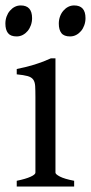

<svg xmlns="http://www.w3.org/2000/svg" viewBox="-27 -682 333 702"><path d="M34.2 0V-21Q67.4 -27.8 85 -35.9Q102.5 -43.9 102.5 -50.8V-327.1Q102.5 -352.1 101.6 -367.4Q100.6 -382.8 94.2 -391.4Q87.9 -399.9 74 -403.8Q60.1 -407.7 34.2 -410.2V-429.7Q49.3 -432.6 66.2 -436.8Q83 -440.9 99.6 -446Q116.2 -451.2 131.3 -457Q146.5 -462.9 159.2 -468.8H175.8V-50.8Q175.8 -44.9 192.1 -36.4Q208.5 -27.8 244.1 -21V0ZM285.6 -615.7Q285.6 -602.1 281.2 -589.8Q276.9 -577.6 269.3 -568.6Q261.7 -559.6 251.5 -554.2Q241.2 -548.8 229 -548.8Q207 -548.8 197.5 -561Q188 -573.2 188 -595.7Q188 -609.4 192.4 -621.6Q196.8 -633.8 204.6 -642.8Q212.4 -651.9 222.4 -657Q232.4 -662.1 244.1 -662.1Q285.6 -662.1 285.6 -615.7ZM90.3 -615.7Q90.3 -602.1 85.9 -589.8Q81.5 -577.6 74 -568.6Q66.4 -559.6 56.2 -554.2Q45.9 -548.8 33.7 -548.8Q11.7 -548.8 2.2 -561Q-7.3 -573.2 -7.3 -595.7Q-7.3 -609.4 -2.9 -621.6Q1.5 -633.8 9.3 -642.8Q17.1 -651.9 27.1 -657Q37.1 -662.1 48.8 -662.1Q90.3 -662.1 90.3 -615.7Z"/></svg>

Font: Gentium
Style: Regular
Weight: 400
Designer: J. Victor Gaultney
Version: Version 1.03; 2011; OFL 1.1 release